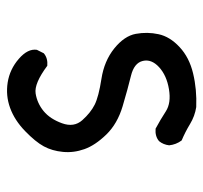

<svg xmlns="http://www.w3.org/2000/svg" viewBox="-36 -532 572 540"><g transform="rotate(-90 250.0 -262.0)"><path d="M218.8 3.9Q193.4 0 170.9 -13.7Q148.4 -27.3 125 -37.1Q113.3 -52.7 111.3 -72.3Q113.3 -88.9 123 -100.6Q136.7 -112.3 158.2 -110.4Q183.6 -96.7 207 -81.5Q230.5 -66.4 269 -72.8Q307.6 -79.1 331.1 -100.6Q354.5 -122.1 348.6 -146.5Q342.8 -170.9 306.6 -179.7Q270.5 -188.5 221.2 -203.1Q171.9 -217.8 141.6 -249Q111.3 -280.3 100.6 -310.5Q89.8 -340.8 92.8 -371.1Q95.7 -401.4 108.4 -424.8Q121.1 -448.2 151.4 -477.5Q181.6 -506.8 216.3 -519.5Q251 -532.2 288.1 -526.4Q325.2 -520.5 354.5 -495.1Q383.8 -469.7 379.9 -444.3L370.1 -424.8Q356.4 -413.1 335 -415Q285.2 -452.1 257.3 -447.8Q229.5 -443.4 207.5 -425.3Q185.5 -407.2 173.3 -373.5Q161.1 -339.8 182.1 -316.4Q203.1 -293 225.6 -281.7Q248 -270.5 298.3 -262.7Q348.6 -254.9 383.8 -226.6Q418.9 -198.2 424.8 -166Q430.7 -133.8 423.8 -102.1Q417 -70.3 387.7 -43Q358.4 -15.6 313.5 -4.9Q268.6 5.9 218.8 3.9Z"/></g></svg>

Font: NaikaiFont
Style: Regular
Weight: 400
Version: Version 1.67